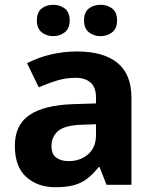

<svg xmlns="http://www.w3.org/2000/svg" viewBox="-20 -772 644 802"><path d="M302 -557Q412 -557 470.5 -509.5Q529 -462 529 -364V0H425L396 -74H392Q369 -45 344.5 -26Q320 -7 288.5 1.5Q257 10 211 10Q138 10 90 -32.5Q42 -75 42 -163Q42 -250 103 -291.5Q164 -333 286 -337L381 -340V-364Q381 -407 358.5 -427Q336 -447 296 -447Q256 -447 218 -435.5Q180 -424 142 -407L93 -508Q137 -531 190.5 -544Q244 -557 302 -557ZM323 -251Q251 -249 223 -225Q195 -201 195 -162Q195 -128 215 -113.5Q235 -99 267 -99Q315 -99 348 -127.5Q381 -156 381 -208V-253ZM134 -686Q134 -721 154 -736.5Q174 -752 201.9 -752Q229.8 -752 250.4 -736.6Q271 -721.2 271 -686.4Q271 -653 250.4 -637Q229.8 -621 201.9 -621Q174 -621 154 -637.2Q134 -653.5 134 -686ZM331 -686Q331 -721 351.1 -736.5Q371.3 -752 399.6 -752Q428 -752 448.5 -736.6Q469 -721.2 469 -686.4Q469 -653 448.4 -637Q427.9 -621 400 -621Q371.5 -621 351.3 -637.2Q331 -653.5 331 -686Z"/></svg>

Font: Noto Sans Thaana
Style: Regular
Weight: 400
Designer: Monotype Design Team
Foundry: Monotype Imaging Inc.
Version: Version 2.001